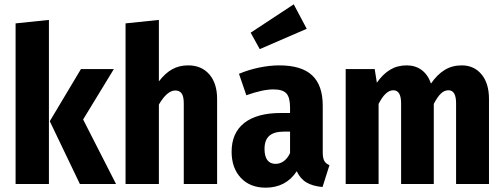

<svg xmlns="http://www.w3.org/2000/svg" viewBox="-20 -850 2327 887"><path d="M206 0H52V-742L206 -758ZM364 -298 516 0H349L210 -290L354 -531H506Z M983 -393V0H829V-372Q829 -405 819 -418.5Q809 -432 790 -432Q752 -432 714 -367V0H560V-742L714 -758V-474Q743 -512 775.5 -530Q808 -548 849 -548Q911 -548 947 -506.5Q983 -465 983 -393Z M1502 -87 1470 14Q1425 10 1396 -7Q1367 -24 1351 -59Q1301 17 1207 17Q1135 17 1092.5 -28.5Q1050 -74 1050 -149Q1050 -236 1108.5 -282Q1167 -328 1278 -328H1320V-353Q1320 -400 1303 -418.5Q1286 -437 1243 -437Q1194 -437 1118 -410L1084 -509Q1129 -528 1178 -538Q1227 -548 1270 -548Q1373 -548 1422 -502Q1471 -456 1471 -362V-147Q1471 -120 1478 -107Q1485 -94 1502 -87ZM1320 -143V-242H1292Q1246 -242 1224 -222.5Q1202 -203 1202 -162Q1202 -128 1215 -110.5Q1228 -93 1253 -93Q1274 -93 1291.5 -106Q1309 -119 1320 -143ZM1397 -717 1180 -623 1138 -699 1337 -830Z M2239 -393V0H2087V-373Q2087 -433 2052 -433Q2032 -433 2016 -417Q2000 -401 1984 -370V0H1833V-373Q1833 -433 1797 -433Q1761 -433 1729 -370V0H1577V-531H1711L1721 -468Q1749 -508 1782.5 -528Q1816 -548 1859 -548Q1899 -548 1928 -526.5Q1957 -505 1971 -464Q2000 -506 2034.5 -527Q2069 -548 2113 -548Q2170 -548 2204.5 -506.5Q2239 -465 2239 -393Z"/></svg>

Font: Fira Sans Condensed
Style: Bold
Weight: 700
Width: 3
Designer: bBox Type GmbH & Carrois Corporate GbR & Edenspiekermann AG
Foundry: bBox Type GmbH & Carrois Corporate GbR & Edenspiekermann AG
Version: Version 4.301